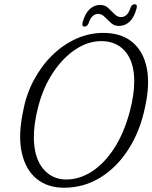

<svg xmlns="http://www.w3.org/2000/svg" viewBox="-20 -865 713 899"><path d="M464 -711Q546.5 -711 598.5 -668.8Q650.5 -626.5 666.8 -548.5Q683 -470.5 659 -362.5Q637 -254.5 583.5 -169.2Q530 -84 452 -35Q374 14 279.5 14Q202.5 14 151 -28.2Q99.5 -70.5 81.8 -151Q64 -231.5 88.5 -345.5Q102.5 -422 137.5 -488.2Q172.5 -554.5 223 -604.5Q273.5 -654.5 335.2 -682.8Q397 -711 464 -711ZM290 -24.5Q352 -24.5 410 -61.8Q468 -99 514.5 -170.5Q561 -242 588.5 -345.5Q608.5 -422.5 608.5 -484.5Q608.5 -574.5 567 -623.5Q525.5 -672.5 454.5 -672.5Q392.5 -672.5 333.8 -633.8Q275 -595 228.5 -525.2Q182 -455.5 158 -362Q137.5 -281 138.5 -216.5Q140.5 -124 182.5 -74.2Q224.5 -24.5 290 -24.5ZM537.5 -743.5Q515 -743.5 499.2 -757.8Q483.5 -772 469.8 -786Q456 -800 440 -800Q409 -800 395 -756.5Q388 -740.5 376 -740.5Q361.5 -740.5 367 -761Q378 -801.5 399.5 -821.8Q421 -842 448.5 -842Q471 -842 486.5 -827.8Q502 -813.5 515.8 -799.2Q529.5 -785 546.5 -785Q577.5 -785 591 -828.5Q596.5 -845 610.5 -845Q625 -845 619 -824Q608 -783 586.5 -763.2Q565 -743.5 537.5 -743.5Z"/></svg>

Font: Fraunces 144pt S100 Light
Style: Italic
Weight: 300
Italic angle: -16°
Version: Version 1.000; ttfautohint (v1.8.3)